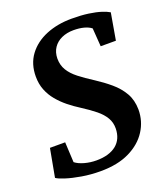

<svg xmlns="http://www.w3.org/2000/svg" viewBox="-139 -848 827 955"><g transform="rotate(-20 274.0 -371.0)"><path d="M229 11Q177.5 11 130.2 3Q83 -5 49.2 -15.8Q15.5 -26.5 3.5 -35.5L31 -184.5H111.5L117 -77.5Q134.5 -63.5 164.8 -55Q195 -46.5 227.5 -46.5Q262 -46.5 288.8 -54.5Q315.5 -62.5 333.8 -77.5Q352 -92.5 361.5 -114Q371 -135.5 371.5 -163Q372 -194.5 357.2 -220Q342.5 -245.5 313.8 -269Q285 -292.5 243.5 -319Q212.5 -338.5 184.2 -361.2Q156 -384 133.8 -410.8Q111.5 -437.5 98.8 -469.8Q86 -502 86 -541Q86 -608 121 -655Q156 -702 216.2 -726.8Q276.5 -751.5 351.5 -751.5Q402.5 -751.5 440.8 -746Q479 -740.5 505.2 -732Q531.5 -723.5 546 -714.5L521.5 -573H441L434 -670Q419 -682 395.2 -688.2Q371.5 -694.5 341 -694.5Q305.5 -694.5 277.8 -682Q250 -669.5 234 -645.8Q218 -622 217.5 -589Q217.5 -554 233.8 -527Q250 -500 281 -475.8Q312 -451.5 356 -423.5Q395.5 -398 430.8 -368.2Q466 -338.5 487.8 -301Q509.5 -263.5 510 -213.5Q510 -152 477.2 -101Q444.5 -50 382 -19.5Q319.5 11 229 11Z"/></g></svg>

Font: Merriweather
Style: Bold Italic
Weight: 700
Italic angle: -7.8°
Version: Version 2.101